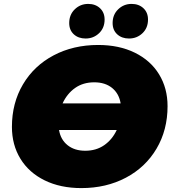

<svg xmlns="http://www.w3.org/2000/svg" viewBox="-20 -946 888 982"><path d="M837 -403Q837 -281 780.5 -185.5Q724 -90 623.5 -37Q523 16 396 16Q289 16 208.5 -23.5Q128 -63 84.5 -134Q41 -205 41 -297Q41 -419 97.5 -514.5Q154 -610 254.5 -663Q355 -716 482 -716Q589 -716 669.5 -676.5Q750 -637 793.5 -566Q837 -495 837 -403ZM300 -417H597Q589 -467 553.5 -496Q518 -525 462 -525Q405 -525 364 -496Q323 -467 300 -417ZM577 -281H282Q290 -232 325.5 -203.5Q361 -175 416 -175Q472 -175 513 -203.5Q554 -232 577 -281ZM334 -828Q334 -871 362.5 -898.5Q391 -926 431 -926Q468 -926 491.5 -904Q515 -882 515 -846Q515 -803 486.5 -776Q458 -749 418 -749Q381 -749 357.5 -770.5Q334 -792 334 -828ZM556 -828Q556 -871 584.5 -898.5Q613 -926 653 -926Q690 -926 713.5 -904Q737 -882 737 -846Q737 -803 708.5 -776Q680 -749 640 -749Q603 -749 579.5 -770.5Q556 -792 556 -828Z"/></svg>

Font: Montserrat Alternates Black
Style: Italic
Weight: 900
Italic angle: -11.3°
Designer: Julieta Ulanovsky
Foundry: Julieta Ulanovsky
Version: Version 7.200